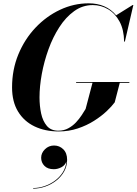

<svg xmlns="http://www.w3.org/2000/svg" viewBox="-20 -780 822 1154"><path d="M227.4 168.2Q227.4 139.4 250.2 117Q273 94.6 305 94.6Q337.4 94.6 360.4 117.2Q383.4 139.8 383.4 180.2Q383.4 218.6 365.6 250.4Q347.8 282.2 318.2 305.4Q288.6 328.6 252.4 341.2Q216.2 353.8 179.4 353.8V350.2Q213.4 350.2 247.6 338.6Q281.8 327 310.6 305.6Q339.4 284.2 357.8 255Q376.2 225.8 379 190.6Q371.4 213.4 349 225.2Q326.6 237 303.4 237Q267 237 247.2 217Q227.4 197 227.4 168.2ZM437.5 -287H757.5V-282.5H700L669.5 -165Q652.5 -141.5 620.8 -111.5Q589 -81.5 545.2 -53.8Q501.5 -26 447.5 -8Q393.5 10 332.5 10Q251 10 187.8 -20.2Q124.5 -50.5 88.5 -109.5Q52.5 -168.5 52.5 -255Q52.5 -361 90.2 -452.8Q128 -544.5 193.2 -613.5Q258.5 -682.5 341 -721.2Q423.5 -760 512.5 -760Q618.5 -760 678 -688L777.5 -750H781.5L730.5 -530H726Q725 -601 698.8 -650Q672.5 -699 630 -724.2Q587.5 -749.5 537.5 -749.5Q476.5 -749.5 426 -713.2Q375.5 -677 336.8 -617Q298 -557 271.5 -483.8Q245 -410.5 231.2 -335.2Q217.5 -260 217.5 -195Q217.5 -144 227.2 -98.2Q237 -52.5 261.5 -23.5Q286 5.5 330.5 5.5Q364 5.5 390.2 -8.8Q416.5 -23 436.5 -44.2Q456.5 -65.5 470.8 -87.5Q485 -109.5 494.5 -125L536 -282.5H437.5Z"/></svg>

Font: Bodoni* 36pt
Style: Bold Italic
Weight: 700
Italic angle: -13°
Version: Version 2.3